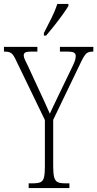

<svg xmlns="http://www.w3.org/2000/svg" viewBox="-27 -951 492 971"><path d="M118 0V-24H142Q166 -24 178.5 -30Q191 -36 195.5 -54Q200 -72 200 -109V-344L55 -644Q41 -675 29.5 -682.5Q18 -690 -3 -690H-7V-714H162V-690H133Q107 -690 100 -685Q93 -680 93 -671Q93 -662 99 -649Q105 -636 114 -618L169 -499Q184 -467 198 -436.5Q212 -406 225 -376Q233 -392 243.5 -415.5Q254 -439 270 -471L341 -618Q351 -639 353.5 -649.5Q356 -660 356 -668Q356 -679 347.5 -684.5Q339 -690 313 -690H276V-714H445V-690H442Q422 -690 411 -681.5Q400 -673 384 -640L242 -345V-110Q242 -73 247 -54.5Q252 -36 264.5 -30Q277 -24 300 -24H324V0ZM195 -784Q217 -827 234.5 -862Q252 -897 263 -931H319V-921Q309 -904 290 -877.5Q271 -851 248.5 -822.5Q226 -794 206 -771H195Z"/></svg>

Font: Noto Serif Myanmar ExtraCondensed ExtraLight
Style: Regular
Weight: 200
Width: 2
Designer: Ben Mitchell and the Monotype Design Team
Foundry: Monotype Imaging Inc.
Version: Version 2.106; ttfautohint (v1.8.4.7-5d5b)